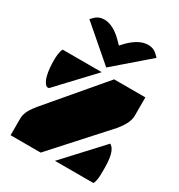

<svg xmlns="http://www.w3.org/2000/svg" viewBox="-221 -1125 1191 1274"><g transform="rotate(30 374.5 -488.0)"><path d="M49.8 0H280.3L639.6 -397.5C667 -431.6 698.7 -476.6 698.7 -523.9V-664.6H459.5L106.9 -249.5C80.1 -215.3 49.8 -176.8 49.8 -128.4ZM98.6 -397.5H113.3L364.3 -664.6H65.4C51.8 -643.6 49.8 -597.7 49.8 -578.6C49.8 -485.4 65.4 -416.5 98.6 -397.5ZM389.6 0H684.1C698.2 -22 699.2 -66.9 698.7 -86.4C698.7 -96.7 699.2 -106.4 699.2 -116.2C699.2 -195.8 689.9 -260.7 650.4 -282.2ZM374.5 -706.5 631.8 -928.7 609.4 -950.7C591.8 -967.8 568.8 -976.1 541.5 -976.1C496.6 -976.1 448.7 -950.7 402.3 -904.3L374.5 -874.5L345.2 -904.3C299.3 -950.7 251 -976.1 207 -976.1C179.2 -976.1 156.2 -967.8 139.2 -950.7L117.2 -928.7Z"/></g></svg>

Font: Plaster
Style: Regular
Weight: 400
Designer: Eben Sorkin
Foundry: Eben Sorkin
Version: Version 1.007